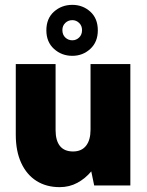

<svg xmlns="http://www.w3.org/2000/svg" viewBox="-20 -764 606 791"><path d="M383 -639Q383 -591 352 -562.5Q321 -534 278 -534Q234 -534 202.5 -562.5Q171 -591 171 -639Q171 -688 202.5 -716Q234 -744 278 -744Q321 -744 352 -716Q383 -688 383 -639ZM318 -640Q318 -658 306 -669.5Q294 -681 278 -681Q261 -681 249 -669.5Q237 -658 237 -640Q237 -621 249 -609.5Q261 -598 278 -598Q294 -598 306 -609.5Q318 -621 318 -640ZM517 0H368L356 -58Q332 -29 299 -11Q266 7 226 7Q171 7 130.5 -18.5Q90 -44 67.5 -92.5Q45 -141 45 -209V-500H209V-228Q209 -185 227 -162.5Q245 -140 281 -140Q316 -140 334.5 -163.5Q353 -187 353 -230V-500H517Z"/></svg>

Font: Albert Sans Black
Style: Regular
Weight: 900
Designer: Andreas Rasmussen
Foundry: a.Foundry
Version: Version 1.025